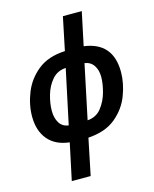

<svg xmlns="http://www.w3.org/2000/svg" viewBox="-143 -854 954 1188"><g transform="rotate(-15 334.5 -260.0)"><path d="M287 240 335 7Q445 0 511 -54.5Q577 -109 606 -185.5Q635 -262 635 -334Q635 -523 453 -547L498 -760H377L333 -548Q225 -543 159 -490Q93 -437 62.5 -360.5Q32 -284 32 -209Q32 -118 79 -61.5Q126 -5 216 5L166 240ZM159 -211Q159 -259 174.5 -312.5Q190 -366 223.5 -404.5Q257 -443 311 -446L237 -98Q197 -103 178 -134.5Q159 -166 159 -211ZM431 -445Q470 -439 489.5 -409Q509 -379 509 -336Q509 -294 494.5 -240Q480 -186 447 -144Q414 -102 358 -98Z"/></g></svg>

Font: Noto Sans UI SemiCondensed
Style: Bold Italic
Weight: 700
Width: 4
Designer: Monotype Design Team
Foundry: Monotype Imaging Inc.
Version: 1.001